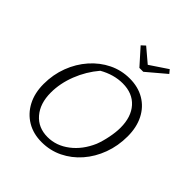

<svg xmlns="http://www.w3.org/2000/svg" viewBox="-234 -1024 1185 1185"><g transform="rotate(45 359.0 -431.0)"><path d="M322 8Q249 8 194 -25Q139 -58 108 -117Q77 -176 77 -255Q77 -337 104.5 -409.5Q132 -482 181 -537.5Q230 -593 293.5 -624Q357 -655 430 -655Q503 -655 558 -622.5Q613 -590 643 -531Q673 -472 673 -393Q673 -310 646 -237Q619 -164 571 -109Q523 -54 459.5 -23Q396 8 322 8ZM326 -40Q402 -40 467.5 -90Q533 -140 570 -226Q585 -265 594.5 -313Q604 -361 604 -399Q604 -494 555 -548.5Q506 -603 420 -603Q343 -603 267 -560Q210 -493 178 -411Q146 -329 146 -249Q146 -154 195 -97Q244 -40 326 -40ZM425 -743 332 -847 357 -870 448 -793 563 -870 582 -847 459 -743Z"/></g></svg>

Font: Piazzolla SC Light
Style: Italic
Weight: 300
Italic angle: -11.3°
Designer: Juan Pablo del Peral
Foundry: Huerta Tipografica
Version: Version 1.330